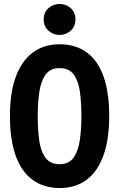

<svg xmlns="http://www.w3.org/2000/svg" viewBox="-20 -932 600 967"><path d="M281 15Q201 15 144.5 -26Q88 -67 59 -148Q30 -229 30 -347Q30 -466 60 -546.5Q90 -627 146 -668Q202 -709 280 -709Q361 -709 417 -668Q473 -627 501.5 -546.5Q530 -466 530 -347Q530 -229 500.5 -148Q471 -67 415.5 -26Q360 15 281 15ZM280 -105Q327 -105 350.5 -138Q374 -171 382 -226Q390 -281 390 -347Q390 -415 382.5 -469.5Q375 -524 351.5 -556.5Q328 -589 280 -589Q233 -589 209.5 -556Q186 -523 178 -468.5Q170 -414 170 -347Q170 -280 177.5 -225Q185 -170 209 -137.5Q233 -105 280 -105ZM280 -756Q248 -756 224 -777.5Q200 -799 200 -834Q200 -870 224 -891Q248 -912 280 -912Q312 -912 336 -891Q360 -870 360 -835Q360 -799 336 -777.5Q312 -756 280 -756Z"/></svg>

Font: Ubuntu Sans Mono
Style: Bold
Weight: 700
Monospace: yes
Designer: Dalton Maag Ltd
Foundry: Dalton Maag Ltd
Version: Version 1.006